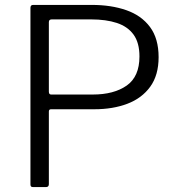

<svg xmlns="http://www.w3.org/2000/svg" viewBox="-20 -762 723 782"><path d="M626 -529Q626 -456 592 -409Q558 -362 499 -339.5Q440 -317 364 -317H188Q179 -317 179 -308V-12Q179 0 167 0H115Q109 0 106.5 -2.5Q104 -5 104 -11V-730Q104 -742 115 -742H354Q433 -742 494.5 -720.5Q556 -699 591 -652Q626 -605 626 -529ZM548 -532Q548 -588 524 -621Q500 -654 456 -668.5Q412 -683 351 -683H191Q179 -683 179 -672V-389Q179 -377 188 -377H358Q444 -377 496 -413.5Q548 -450 548 -532Z"/></svg>

Font: Libre Franklin Thin Light
Style: Regular
Weight: 300
Version: Version 3.000